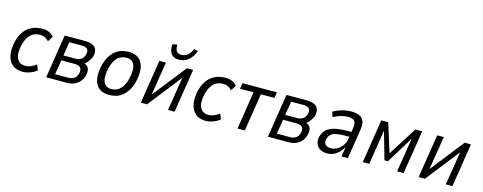

<svg xmlns="http://www.w3.org/2000/svg" viewBox="-29 -1411 5303 2110"><g transform="rotate(15 2622.0 -355.5)"><path d="M228 9Q158 9 113.5 -28.5Q69 -66 56 -134.5Q43 -203 66 -297Q83 -360 111.5 -401Q140 -442 175.5 -464.5Q211 -487 248.5 -496Q286 -505 322 -505Q366 -505 399 -490Q432 -475 452 -447L414 -387Q396 -409 370 -421.5Q344 -434 317 -434Q293 -434 268.5 -428Q244 -422 221 -405.5Q198 -389 178.5 -358Q159 -327 145 -276Q120 -168 148.5 -115Q177 -62 241 -62Q276 -62 308 -76Q340 -90 366 -110L390 -50Q370 -32 343.5 -19Q317 -6 288 1.5Q259 9 228 9Z M498 0 576 -496H802Q862 -496 896 -479Q930 -462 940 -429Q950 -396 937 -347Q929 -331 919 -315Q909 -299 896.5 -284Q884 -269 868 -257L870 -254Q908 -237 917.5 -205Q927 -173 912 -120Q893 -63 845.5 -31.5Q798 0 735 0ZM584 -58H734Q768 -58 796 -74Q824 -90 836 -128Q849 -178 829.5 -200.5Q810 -223 761 -223H611ZM619 -281H755Q796 -281 820.5 -299Q845 -317 857 -352Q869 -398 850 -418Q831 -438 782 -438H645Z M1214 9Q1141 9 1097.5 -27Q1054 -63 1043 -132Q1032 -201 1057 -299Q1074 -355 1099.5 -395Q1125 -435 1156.5 -459Q1188 -483 1226 -494Q1264 -505 1305 -505Q1378 -505 1421 -469Q1464 -433 1475 -365Q1486 -297 1462 -199Q1446 -142 1420 -102.5Q1394 -63 1363 -38.5Q1332 -14 1294.5 -2.5Q1257 9 1214 9ZM1220 -60Q1253 -60 1283 -73Q1313 -86 1339 -119.5Q1365 -153 1383 -215Q1410 -326 1386.5 -381Q1363 -436 1297 -436Q1266 -436 1235.5 -424Q1205 -412 1179 -378.5Q1153 -345 1135 -283Q1109 -171 1132.5 -115.5Q1156 -60 1220 -60Z M1575 0 1653 -496H1728L1664 -98H1653L1966 -496H2037L1959 0H1884L1948 -399H1959L1646 0ZM1856 -564Q1816 -564 1789.5 -581Q1763 -598 1752 -630Q1741 -662 1744 -710L1798 -720Q1796 -672 1812.5 -647.5Q1829 -623 1870 -623Q1909 -623 1939 -647.5Q1969 -672 1988 -720L2034 -710Q2018 -664 1992 -631.5Q1966 -599 1931.5 -581.5Q1897 -564 1856 -564Z M2311 9Q2241 9 2196.5 -28.5Q2152 -66 2139 -134.5Q2126 -203 2149 -297Q2166 -360 2194.5 -401Q2223 -442 2258.5 -464.5Q2294 -487 2331.5 -496Q2369 -505 2405 -505Q2449 -505 2482 -490Q2515 -475 2535 -447L2497 -387Q2479 -409 2453 -421.5Q2427 -434 2400 -434Q2376 -434 2351.5 -428Q2327 -422 2304 -405.5Q2281 -389 2261.5 -358Q2242 -327 2228 -276Q2203 -168 2231.5 -115Q2260 -62 2324 -62Q2359 -62 2391 -76Q2423 -90 2449 -110L2473 -50Q2453 -32 2426.5 -19Q2400 -6 2371 1.5Q2342 9 2311 9Z M2675 0 2742 -430H2588L2599 -496H2990L2980 -430H2826L2758 0Z M3021 0 3099 -496H3325Q3385 -496 3419 -479Q3453 -462 3463 -429Q3473 -396 3460 -347Q3452 -331 3442 -315Q3432 -299 3419.5 -284Q3407 -269 3391 -257L3393 -254Q3431 -237 3440.5 -205Q3450 -173 3435 -120Q3416 -63 3368.5 -31.5Q3321 0 3258 0ZM3107 -58H3257Q3291 -58 3319 -74Q3347 -90 3359 -128Q3372 -178 3352.5 -200.5Q3333 -223 3284 -223H3134ZM3142 -281H3278Q3319 -281 3343.5 -299Q3368 -317 3380 -352Q3392 -398 3373 -418Q3354 -438 3305 -438H3168Z M3695 9Q3641 9 3608.5 -14Q3576 -37 3565.5 -74.5Q3555 -112 3567 -152Q3582 -204 3618.5 -233.5Q3655 -263 3715.5 -275.5Q3776 -288 3866 -288H3908L3900 -231H3853Q3790 -231 3747.5 -224Q3705 -217 3681.5 -198.5Q3658 -180 3648 -144Q3636 -106 3655.5 -81Q3675 -56 3721 -56Q3756 -56 3790 -75Q3824 -94 3849.5 -127.5Q3875 -161 3881 -204L3901 -335Q3910 -393 3888.5 -416Q3867 -439 3817 -439Q3784 -439 3742 -428.5Q3700 -418 3650 -391L3633 -450Q3669 -469 3703.5 -481.5Q3738 -494 3771.5 -499.5Q3805 -505 3836 -505Q3889 -505 3925.5 -490Q3962 -475 3977.5 -439Q3993 -403 3984 -338L3930 0H3858L3875 -105H3872Q3853 -72 3826.5 -46Q3800 -20 3767.5 -5.5Q3735 9 3695 9Z M4100 0 4178 -496H4257L4359 -170L4566 -496H4644L4565 0H4491L4553 -389H4554L4365 -81H4325L4237 -390H4235L4174 0Z M4736 0 4814 -496H4889L4825 -98H4814L5127 -496H5198L5120 0H5045L5109 -399H5120L4807 0Z"/></g></svg>

Font: Nunito Sans 7pt Condensed
Style: Italic
Weight: 400
Width: 3
Italic angle: -9°
Designer: Vernon Adams
Foundry: Vernon Adams
Version: Version 3.101;gftools[0.9.27]